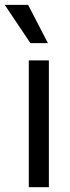

<svg xmlns="http://www.w3.org/2000/svg" viewBox="-53 -783 291 803"><path d="M67.4 -530.3H151.4V0H67.4ZM-33.2 -762.7H64.5L147.5 -602.5H74.2Z"/></svg>

Font: Pretendard JP
Style: Regular
Weight: 400
Designer: Base glyphs from Inter by Rasmus Andersson; Hangeul glyphs from Noto Sans CJK(Source Han Sans) by Jang Soo-young and Kan
Foundry: Kil Hyung-jin
Version: Version 1.309